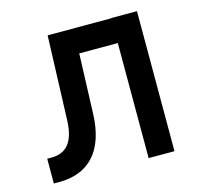

<svg xmlns="http://www.w3.org/2000/svg" viewBox="-97 -755 903 861"><g transform="rotate(-15 355.0 -325.0)"><path d="M490 -649H195L181 -256C177 -156 137 -115 70 -115H50V0H75C209 0 295 -81 301 -256L311 -534H490V0H610V-650H490Z"/></g></svg>

Font: Grotesk 03
Style: Bold
Weight: 500
Designer: Frank Adebiaye, contributions by Jérémy Landes, Ariel Martín Pérez
Foundry: Velvetyne Type Foundry
Version: Version 3.000;Glyphs 3.1.2 (3150)